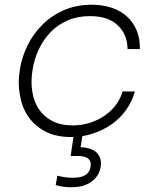

<svg xmlns="http://www.w3.org/2000/svg" viewBox="-20 -561 642 810"><path d="M279 17Q214 17 169 -7.5Q124 -32 98 -71Q72 -110 64 -160Q59 -186 59 -212Q59 -235 63 -259L64 -269Q72 -320 96 -369Q120 -418 158.5 -456.5Q197 -495 249.5 -518Q302 -541 367 -541Q414 -541 452 -528Q490 -515 516.5 -490.5Q543 -466 557 -431.5Q571 -397 570 -354H518Q518 -414 477.5 -453.5Q437 -493 359 -493Q307 -493 265.5 -475Q224 -457 193.5 -425.5Q163 -394 143.5 -352.5Q124 -311 117 -264Q113 -239 113 -216Q113 -195 116 -176Q122 -134 143 -102Q164 -70 199.5 -51Q235 -32 287 -32Q326 -32 361 -43.5Q396 -55 423.5 -74.5Q451 -94 470 -120Q489 -146 497 -175H549Q537 -132 511.5 -96.5Q486 -61 450 -36Q414 -11 370.5 3Q327 17 279 17ZM281 229Q262 229 245.5 226.5Q229 224 215 220L222 180Q236 184 253.5 186.5Q271 189 288 189Q356 189 362 142Q363 137 363 133Q363 119 354 110Q341 97 308 97H278L294 -10H331L320 60Q367 62 389 84Q406 102 406 128Q406 134 405 141Q399 181 366.5 205Q334 229 281 229Z"/></svg>

Font: Sora ExtraLight
Style: Italic
Weight: 200
Designer: Jonathan Barnbrook, Juli√°n Moncada
Version: Version 1.000